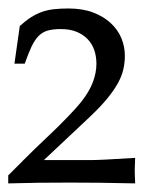

<svg xmlns="http://www.w3.org/2000/svg" viewBox="-20 -710 341 455"><path d="M-0.5 -275.4V-294.4Q21.5 -316.4 42.5 -337.4Q63.5 -358.4 85.4 -378.9Q119.1 -410.6 140.4 -432.9Q161.6 -455.1 171.9 -467.8Q191.9 -493.2 200.2 -515.6Q208.5 -538.1 208.5 -558.6Q208.5 -576.2 203.4 -591.3Q198.2 -606.4 187.5 -617.4Q176.8 -628.4 161.1 -634.8Q145.5 -641.1 124 -641.1Q105 -641.1 92.8 -637.5Q80.6 -633.8 71.5 -624.8Q62.5 -615.7 54.9 -599.9Q47.4 -584 38.6 -559.1H14.2L26.9 -648.4Q41 -661.1 53.7 -669.2Q66.4 -677.2 79.6 -681.9Q92.8 -686.5 107.9 -688.2Q123 -689.9 142.1 -689.9Q175.8 -689.9 200.7 -680.4Q225.6 -670.9 242.4 -655.3Q259.3 -639.6 267.6 -619.6Q275.9 -599.6 275.9 -578.1Q275.9 -561.5 272.2 -545.4Q268.6 -529.3 259 -512.2Q249.5 -495.1 233.4 -475.6Q217.3 -456.1 192.9 -433.1L84 -330.6H192.9Q207 -330.6 233.9 -332Q260.7 -333.5 300.3 -335.9Q299.8 -324.2 299.6 -316.7Q299.3 -309.1 299.3 -305.2Q299.3 -301.3 299.6 -293.7Q299.8 -286.1 300.3 -275.4Q255.9 -276.4 217.5 -276.9Q179.2 -277.3 146.5 -277.3Q108.4 -277.3 71.8 -276.9Q35.2 -276.4 -0.5 -275.4Z"/></svg>

Font: XB Kayhan
Style: Regular
Weight: 400
Designer: Behnam
Foundry: Irmug
Version: Version 7.300 2009